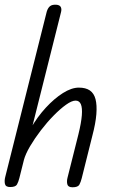

<svg xmlns="http://www.w3.org/2000/svg" viewBox="-23 -792 487 813"><path d="M284 1Q265 1 262 -12Q259 -25 263 -40L309 -223Q321 -272 323.5 -303.5Q326 -335 319.5 -350.5Q313 -366 297 -366Q281 -366 256.5 -348.5Q232 -331 204 -302.5Q176 -274 150 -240Q124 -206 104.5 -173Q85 -140 78 -114L107 -248Q135 -297 171 -336Q207 -375 243.5 -398Q280 -421 311 -421Q340 -421 357.5 -409Q375 -397 381.5 -372Q388 -347 385 -308.5Q382 -270 368 -217L323 -37Q319 -21 313 -10Q307 1 284 1ZM20 0Q1 0 -2 -13Q-5 -26 -1 -42L175 -743Q180 -759 189 -766Q198 -773 215 -772Q230 -771 234.5 -762Q239 -753 235 -739L59 -38Q55 -22 49 -11Q43 0 20 0Z"/></svg>

Font: Edu TAS Beginner
Style: Regular
Weight: 400
Designer: Tina and Corey Anderson
Foundry: Google for Education
Version: Version 1.003